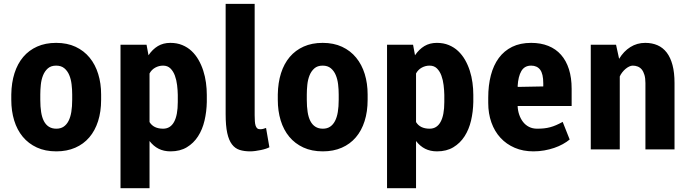

<svg xmlns="http://www.w3.org/2000/svg" viewBox="-20 -782 3612 1005"><path d="M39.1 -287.6Q40 -349.1 55.9 -398.9Q71.8 -448.7 101.6 -483.9Q131.3 -519 174.6 -538.3Q217.8 -557.6 273.9 -557.6Q331.5 -557.6 375.5 -537.1Q419.4 -516.6 449.2 -480.2Q479 -443.8 494.1 -394.5Q509.3 -345.2 509.3 -287.6V-259.3Q509.3 -197.8 493.4 -147.9Q477.5 -98.1 447.5 -63Q417.5 -27.8 373.8 -8.8Q330.1 10.3 274.9 10.3Q216.8 10.3 172.9 -10Q128.9 -30.3 99.1 -66.2Q69.3 -102.1 54.2 -151.6Q39.1 -201.2 39.1 -259.3ZM190.9 -259.3Q190.9 -223.6 195.3 -195.6Q199.7 -167.5 209.7 -148.2Q219.7 -128.9 235.8 -118.7Q252 -108.4 274.9 -108.4Q297.4 -108.4 313 -118.9Q328.6 -129.4 338.6 -148.7Q348.6 -168 353.3 -196Q357.9 -224.1 357.9 -259.3V-287.6Q357.9 -313.5 354.7 -340.3Q351.6 -367.2 342.5 -388.9Q333.5 -410.6 316.9 -424.6Q300.3 -438.5 273.9 -438.5Q246.6 -438.5 230.2 -423.8Q213.9 -409.2 205.1 -387Q196.3 -364.7 193.6 -338.1Q190.9 -311.5 190.9 -287.6Z M1062.5 -248Q1061.5 -197.3 1050.5 -150.6Q1039.6 -104 1016.6 -68.4Q993.7 -32.7 958 -11.2Q922.4 10.3 872.6 10.3Q837.4 10.3 810.3 -3.4Q783.2 -17.1 762.7 -43.9V203.1H610.8V-547.9H747.1L757.3 -492.7Q778.3 -523.9 806.4 -540.8Q834.5 -557.6 871.6 -557.6Q906.2 -557.6 934.1 -546.1Q961.9 -534.7 982.9 -514.9Q1003.9 -495.1 1019 -468.8Q1034.2 -442.4 1043.9 -412.1Q1053.7 -381.8 1058.1 -349.4Q1062.5 -316.9 1062.5 -285.6ZM910.6 -285.6Q910.2 -309.6 907 -336.4Q903.8 -363.3 895.5 -386Q887.2 -408.7 872.3 -423.6Q857.4 -438.5 833.5 -438.5Q812 -438.5 792.7 -428Q773.4 -417.5 762.7 -397.5V-143.1Q783.7 -108.4 834 -108.4Q871.6 -108.4 891.1 -143.8Q910.6 -179.2 910.6 -248Z M1313 -179.2Q1313 -161.6 1314 -147.7Q1314.9 -133.8 1317.9 -124.5Q1320.8 -115.2 1326.4 -110.4Q1332 -105.5 1341.8 -105.5Q1351.1 -105.5 1358.4 -107.7Q1365.7 -109.9 1372.6 -112.3L1390.1 -11.2Q1383.3 -7.3 1371.3 -3.4Q1359.4 0.5 1345.2 3.4Q1331.1 6.3 1316.4 8.3Q1301.8 10.3 1289.6 10.3Q1258.3 10.3 1234.4 2.7Q1210.4 -4.9 1194.1 -26.4Q1177.7 -47.9 1169.4 -85.9Q1161.1 -124 1161.1 -185.1V-761.7H1313Z M1434.1 -287.6Q1435.1 -349.1 1450.9 -398.9Q1466.8 -448.7 1496.6 -483.9Q1526.4 -519 1569.6 -538.3Q1612.8 -557.6 1668.9 -557.6Q1726.6 -557.6 1770.5 -537.1Q1814.5 -516.6 1844.2 -480.2Q1874 -443.8 1889.2 -394.5Q1904.3 -345.2 1904.3 -287.6V-259.3Q1904.3 -197.8 1888.4 -147.9Q1872.6 -98.1 1842.5 -63Q1812.5 -27.8 1768.8 -8.8Q1725.1 10.3 1669.9 10.3Q1611.8 10.3 1567.9 -10Q1523.9 -30.3 1494.1 -66.2Q1464.4 -102.1 1449.2 -151.6Q1434.1 -201.2 1434.1 -259.3ZM1585.9 -259.3Q1585.9 -223.6 1590.3 -195.6Q1594.7 -167.5 1604.7 -148.2Q1614.7 -128.9 1630.9 -118.7Q1647 -108.4 1669.9 -108.4Q1692.4 -108.4 1708 -118.9Q1723.6 -129.4 1733.6 -148.7Q1743.7 -168 1748.3 -196Q1752.9 -224.1 1752.9 -259.3V-287.6Q1752.9 -313.5 1749.8 -340.3Q1746.6 -367.2 1737.5 -388.9Q1728.5 -410.6 1711.9 -424.6Q1695.3 -438.5 1668.9 -438.5Q1641.6 -438.5 1625.2 -423.8Q1608.9 -409.2 1600.1 -387Q1591.3 -364.7 1588.6 -338.1Q1585.9 -311.5 1585.9 -287.6Z M2457.5 -248Q2456.5 -197.3 2445.6 -150.6Q2434.6 -104 2411.6 -68.4Q2388.7 -32.7 2353 -11.2Q2317.4 10.3 2267.6 10.3Q2232.4 10.3 2205.3 -3.4Q2178.2 -17.1 2157.7 -43.9V203.1H2005.9V-547.9H2142.1L2152.3 -492.7Q2173.3 -523.9 2201.4 -540.8Q2229.5 -557.6 2266.6 -557.6Q2301.3 -557.6 2329.1 -546.1Q2356.9 -534.7 2377.9 -514.9Q2398.9 -495.1 2414.1 -468.8Q2429.2 -442.4 2439 -412.1Q2448.7 -381.8 2453.1 -349.4Q2457.5 -316.9 2457.5 -285.6ZM2305.7 -285.6Q2305.2 -309.6 2302 -336.4Q2298.8 -363.3 2290.5 -386Q2282.2 -408.7 2267.3 -423.6Q2252.4 -438.5 2228.5 -438.5Q2207 -438.5 2187.7 -428Q2168.5 -417.5 2157.7 -397.5V-143.1Q2178.7 -108.4 2229 -108.4Q2266.6 -108.4 2286.1 -143.8Q2305.7 -179.2 2305.7 -248Z M2772 10.3Q2717.8 10.3 2674.1 -8.5Q2630.4 -27.3 2599.6 -60.8Q2568.8 -94.2 2552.2 -140.9Q2535.6 -187.5 2535.6 -243.2V-271Q2535.6 -335 2549.3 -387.7Q2563 -440.4 2590.8 -478.3Q2618.7 -516.1 2660.9 -536.9Q2703.1 -557.6 2760.3 -557.6Q2810.5 -557.6 2850.1 -541.7Q2889.6 -525.9 2916.7 -495.1Q2943.8 -464.4 2958 -419.7Q2972.2 -375 2972.2 -317.4V-227.1H2689.5Q2690.4 -203.1 2697.8 -181.6Q2705.1 -160.2 2717.8 -143.8Q2730.5 -127.4 2749 -117.9Q2767.6 -108.4 2791.5 -108.4Q2811 -108.4 2827.4 -110.1Q2843.8 -111.8 2859.4 -116Q2875 -120.1 2890.9 -127Q2906.7 -133.8 2925.3 -144L2961.9 -51.8Q2946.8 -39.1 2926 -27.6Q2905.3 -16.1 2880.9 -7.8Q2856.4 0.5 2828.9 5.4Q2801.3 10.3 2772 10.3ZM2760.3 -438.5Q2725.6 -438.5 2709 -410.2Q2692.4 -381.8 2689.5 -331.1Q2689.9 -330.6 2689.9 -329.6Q2689.9 -327.6 2690.4 -327.1L2823.7 -329.6V-345.7Q2823.7 -395.5 2807.4 -417Q2791 -438.5 2760.3 -438.5Z M3204.6 -547.9 3220.7 -474.1Q3244.6 -513.7 3279.5 -535.6Q3314.5 -557.6 3357.4 -557.6Q3393.1 -557.6 3421.6 -545.2Q3450.2 -532.7 3470 -506.8Q3489.7 -481 3500.2 -441.4Q3510.7 -401.9 3510.7 -347.2V0H3358.4V-347.2Q3358.4 -372.1 3353.3 -389.6Q3348.1 -407.2 3339.4 -418Q3330.6 -428.7 3318.4 -433.6Q3306.2 -438.5 3292 -438.5Q3283.2 -438.5 3273.4 -433.8Q3263.7 -429.2 3254.4 -421.4Q3245.1 -413.6 3237.1 -403.3Q3229 -393.1 3224.1 -381.8V0H3072.3V-547.9Z"/></svg>

Font: Ufes Sans ExtraBold
Style: Regular
Weight: 800
Designer: Ricardo Esteves & Filipe Motta
Foundry: ProDesignUfes - Ricardo Esteves, Filipe Motta (This is a derivative work, based on Roboto family, by Christian Robertson
Version: Version 2.0